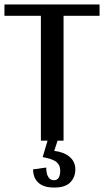

<svg xmlns="http://www.w3.org/2000/svg" viewBox="-21 -633 468 864"><path d="M238 0 223 46Q267 51 292.5 73Q318 95 318 129Q318 164 295.5 187.5Q273 211 223 211Q175 211 151.5 189Q128 167 128 129L187 121Q187 148 196 163Q205 178 222 178Q250 178 250 134Q250 110 233 96Q216 82 171 74L193 0H163V-562H-1V-613H427V-562H265V0Z"/></svg>

Font: Arya
Style: Regular
Weight: 400
Designer: Eduardo Rodriguez Tunni, Modular Infotech
Foundry: Eduardo Rodriguez Tunni, Modular Infotech
Version: Version 1.002